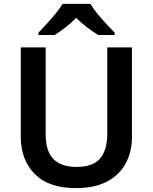

<svg xmlns="http://www.w3.org/2000/svg" viewBox="-20 -958 787 988"><path d="M659 -252Q659 -178 627.5 -118.5Q596 -59 532 -24.5Q468 10 370 10Q231 10 159 -62.5Q87 -135 87 -254V-714H215V-267Q215 -180 255 -139.5Q295 -99 374 -99Q430 -99 464.5 -118Q499 -137 515.5 -175.5Q532 -214 532 -268V-714H659ZM445 -938Q458 -916 480.5 -888.5Q503 -861 527 -835Q551 -809 570 -790V-778H485Q459 -794 429 -816.5Q399 -839 372 -866Q346 -839 317 -817Q288 -795 262 -778H178V-790Q197 -810 220.5 -835.5Q244 -861 266.5 -888.5Q289 -916 302 -938Z"/></svg>

Font: Noto Sans Hebrew SemiBold
Style: Regular
Weight: 600
Designer: Monotype Design Team
Foundry: Monotype Imaging Inc.
Version: Version 2.003